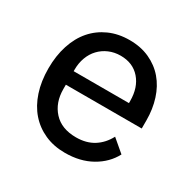

<svg xmlns="http://www.w3.org/2000/svg" viewBox="-126 -659 804 800"><g transform="rotate(30 276.0 -259.0)"><path d="M280 12Q226 12 182.5 -7.5Q139 -27 108.5 -62Q78 -97 61.5 -147Q45 -197 45 -259Q45 -320 61.5 -370.5Q78 -421 108.5 -456Q139 -491 182.5 -510.5Q226 -530 280 -530Q334 -530 376.5 -510.5Q419 -491 448 -457Q477 -423 492 -376Q507 -329 507 -275V-236H142V-215Q142 -150 180 -108.5Q218 -67 288 -67Q337 -67 372 -89Q407 -111 428 -151L488 -100Q461 -49 407 -18.5Q353 12 280 12ZM280 -455Q250 -455 224.5 -444Q199 -433 180.5 -413.5Q162 -394 152 -367Q142 -340 142 -308V-301H408V-311Q408 -376 373.5 -415.5Q339 -455 280 -455Z"/></g></svg>

Font: IBM Plex Sans Thai Text
Style: Regular
Weight: 450
Designer: Mike Abbink, Paul van der Laan, Pieter van Rosmalen, Ben Mitchell, Mark Frömberg
Foundry: Bold Monday
Version: Version 1.1